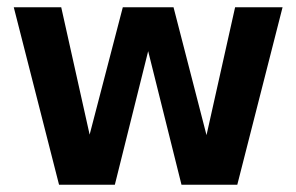

<svg xmlns="http://www.w3.org/2000/svg" viewBox="-20 -510 818 530"><path d="M143 0 18 -490H149L240 -82L213 -83L319 -490H459L564 -83H538L629 -490H760L635 0H481L366 -461H412L297 0Z"/></svg>

Font: SUSE Thin
Style: Bold
Weight: 700
Version: Version 1.000